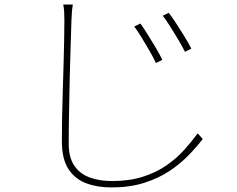

<svg xmlns="http://www.w3.org/2000/svg" viewBox="-20 -777 1040 841"><path d="M595 -674Q606 -659 624 -630.5Q642 -602 660.5 -571Q679 -540 691 -515L663 -501Q653 -523 636 -552.5Q619 -582 601 -611.5Q583 -641 568 -661ZM719 -721Q731 -706 749.5 -678Q768 -650 787 -619Q806 -588 818 -564L790 -550Q780 -571 762.5 -600.5Q745 -630 726.5 -659.5Q708 -689 693 -708ZM299 -757Q296 -739 295 -724Q294 -709 293 -689Q292 -645 289.5 -579.5Q287 -514 285.5 -439Q284 -364 282.5 -288Q281 -212 281 -147Q281 -88 305 -52Q329 -16 372 0Q415 16 471 16Q546 16 604.5 -2.5Q663 -21 707.5 -51.5Q752 -82 785.5 -119Q819 -156 846 -193L868 -168Q841 -133 804.5 -95.5Q768 -58 720 -26.5Q672 5 609.5 24.5Q547 44 468 44Q406 44 357 25.5Q308 7 279.5 -37Q251 -81 251 -159Q251 -208 252 -264.5Q253 -321 255 -380Q257 -439 258.5 -495.5Q260 -552 261 -602Q262 -652 262 -689Q262 -709 261 -726Q260 -743 257 -757Z"/></svg>

Font: Noto Sans JP Thin Thin
Style: Regular
Weight: 250
Version: Version 2.004-H2;hotconv 1.0.118;makeotfexe 2.5.65603